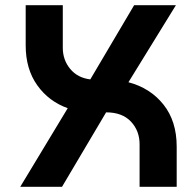

<svg xmlns="http://www.w3.org/2000/svg" viewBox="-20 -720 743 740"><path d="M58 0 241 -303Q168 -329 123.5 -391.5Q79 -454 79 -545V-700H222V-536Q222 -489 250.5 -454.5Q279 -420 328 -414L497 -700H658L475 -403Q559 -381 610 -317Q661 -253 661 -155V0H518V-164Q518 -216 484.5 -251.5Q451 -287 389 -287L219 0Z"/></svg>

Font: MuseoModerno SemiBold
Style: Regular
Weight: 600
Designer: Pablo Cosgaya, Héctor Gatti, Marcela Romero, and the Authors of The MuseoModerno Project.
Foundry: Omnibus-Type Team
Version: Version 1.001